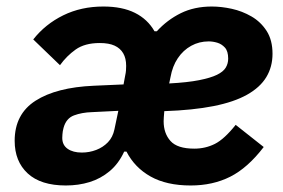

<svg xmlns="http://www.w3.org/2000/svg" viewBox="-20 -557 867 589"><path d="M231 -89Q254 -89 275 -97Q296 -105 311 -120.5Q326 -136 331 -160L343 -217L262 -213Q231 -212 207 -203Q183 -194 175 -165Q172 -154 171.5 -144.5Q171 -135 171 -134Q171 -112 187.5 -100.5Q204 -89 231 -89ZM620 -430Q591 -430 566.5 -416.5Q542 -403 525.5 -378.5Q509 -354 503 -320L499 -301Q555 -304 590.5 -311Q626 -318 645.5 -327.5Q665 -337 672.5 -349.5Q680 -362 680 -377Q680 -400 670 -411Q660 -422 646.5 -426Q633 -430 620 -430ZM182 12Q105 12 65 -25Q25 -62 25 -125Q25 -207 89 -248Q153 -289 268 -294L359 -298L364 -325Q366 -334 366.5 -341Q367 -348 367 -355Q367 -378 358 -393.5Q349 -409 331.5 -417Q314 -425 286 -425Q240 -425 212 -405Q184 -385 164 -357L82 -436Q119 -483 174 -510Q229 -537 297 -537Q355 -537 394 -517.5Q433 -498 454 -461H461Q493 -496 534.5 -516.5Q576 -537 630 -537Q659 -537 691 -530Q723 -523 751.5 -506.5Q780 -490 798 -462Q816 -434 816 -392Q816 -352 797 -320.5Q778 -289 738 -266.5Q698 -244 635 -231.5Q572 -219 484 -216Q483 -204 482.5 -197Q482 -190 482 -185Q482 -148 503 -124.5Q524 -101 576 -101Q610 -101 639 -115.5Q668 -130 703 -174L789 -106Q740 -42 686.5 -15Q633 12 565 12Q491 12 442 -15.5Q393 -43 368 -92H361Q344 -55 316.5 -32Q289 -9 255 1.5Q221 12 182 12Z"/></svg>

Font: IBM Plex Sans
Style: Bold Italic
Weight: 700
Italic angle: -11.31°
Designer: Mike Abbink, Paul van der Laan, Pieter van Rosmalen
Foundry: Bold Monday
Version: Version 3.201